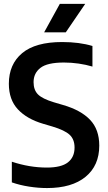

<svg xmlns="http://www.w3.org/2000/svg" viewBox="-20 -968 562 998"><path d="M224.5 9.5Q179.5 9.5 131.2 2Q83 -5.5 41.5 -20V-127.5Q133 -97 223.5 -97Q298.5 -97 333 -124Q367.5 -151 367.5 -201Q367.5 -243.5 342.2 -267.2Q317 -291 252 -310.5L204.5 -324.5Q119.5 -349.5 72.8 -399.8Q26 -450 26 -532.5Q26 -634 95.2 -691.8Q164.5 -749.5 303 -749.5Q392.5 -749.5 460.5 -729V-622Q427 -632 388.8 -637.5Q350.5 -643 312 -643Q226 -643 190.2 -615.2Q154.5 -587.5 154.5 -541Q154.5 -500.5 177.2 -477.5Q200 -454.5 259.5 -436.5L307 -422.5Q400.5 -395.5 448.2 -345.2Q496 -295 496 -211Q496 -107.5 424.8 -49Q353.5 9.5 224.5 9.5ZM209.5 -800 291 -948H423L322 -800Z"/></svg>

Font: Encode Sans SmCnd SmBold
Style: Regular
Weight: 600
Width: 4
Designer: Multiple Designers
Foundry: Impallari Type
Version: Version 3.002; ttfautohint (v1.8.3) -l 8 -r 50 -G 200 -x 14 